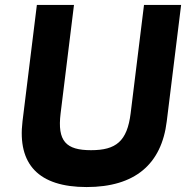

<svg xmlns="http://www.w3.org/2000/svg" viewBox="-20 -733 752 776"><path d="M562 -713 508 -275C494 -162 449 -126 348 -126C247 -126 211 -162 225 -275L279 -713H129L71 -243C50 -69 136 23 330 23C525 23 633 -69 654 -243L712 -713Z"/></svg>

Font: Bluebird
Style: SfBdExtObl
Weight: 700
Designer: Jasper
Foundry: Cannot Into Space Fonts
Version: Version 0.98